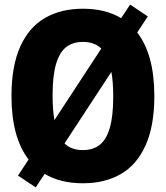

<svg xmlns="http://www.w3.org/2000/svg" viewBox="-20 -788 722 836"><path d="M652 -370Q652 -239 613.5 -154.2Q575 -69.5 505.5 -29.8Q436 10 341 10Q242.5 10 174.5 -31L135.5 28L58.5 -23.5L104.5 -93.5Q30 -190 30 -370Q30 -501 68.5 -585.8Q107 -670.5 176.5 -710.2Q246 -750 341 -750Q439.5 -750 507.5 -709L546.5 -768L623.5 -716.5L577.5 -646.5Q652 -550 652 -370ZM217 -265 421 -576.5Q391.5 -605.5 341 -605.5Q297.5 -605.5 268.5 -583.2Q239.5 -561 224.2 -509.8Q209 -458.5 209 -373.5Q209 -308.5 217 -265ZM473 -366.5Q473 -431.5 465 -475L261 -163.5Q290.5 -134.5 341 -134.5Q384.5 -134.5 413.5 -156.8Q442.5 -179 457.8 -230.2Q473 -281.5 473 -366.5Z"/></svg>

Font: Encode Sans Condensed ExtraBold
Style: Regular
Weight: 800
Width: 3
Designer: Multiple Designers
Foundry: Impallari Type
Version: Version 2.000